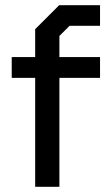

<svg xmlns="http://www.w3.org/2000/svg" viewBox="-20 -717 424 737"><path d="M115 -418H25V-498H115V-605L207 -697H364V-618H247L208 -579V-498H364V-418H208V0H115Z"/></svg>

Font: Chakra Petch Medium
Style: Regular
Weight: 500
Designer: Katatrad Aksorn Co.,Ltd.
Foundry: Cadson Demak Co.,Ltd.
Version: Version 1.000; ttfautohint (v1.6)